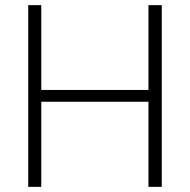

<svg xmlns="http://www.w3.org/2000/svg" viewBox="-20 -727 739 747"><path d="M89.8 -707H140.6V-377H557.6V-707H609.4V0H557.6V-331.1H140.6V0H89.8Z"/></svg>

Font: Pretendard Std ExtraLight
Style: Regular
Weight: 200
Designer: Base glyphs from Inter by Rasmus Andersson; Hangeul glyphs from Noto Sans CJK(Source Han Sans) by Jang Soo-young and Kan
Foundry: Kil Hyung-jin
Version: Version 1.309